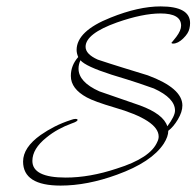

<svg xmlns="http://www.w3.org/2000/svg" viewBox="-20 -537 613 599"><path d="M169 42Q52 42 52 -33Q52 -77 107 -116Q127 -130 150.5 -142Q174 -154 202 -163Q210 -166 215 -166Q222 -166 222 -163Q222 -158 204 -152Q182 -144 162 -133Q142 -122 125 -108Q81 -73 81 -35Q81 17 185 17Q260 17 344 -11Q450 -44 471 -95Q475 -103 475 -111Q475 -162 336 -202Q275 -220 251 -233Q201 -260 201 -300Q201 -333 224 -359Q219 -371 219 -381Q219 -440 325 -482Q412 -517 481 -517Q573 -517 573 -465Q573 -461 572.5 -456.5Q572 -452 571 -448Q568 -433 551.5 -417Q535 -401 520 -401Q515 -401 515 -404Q515 -403 530 -422Q545 -442 545 -457Q545 -495 481 -495Q425 -495 345 -467Q247 -432 247 -391Q247 -368 285 -351Q324 -338 363 -326Q402 -314 441 -302Q549 -262 549 -208Q549 -188 535 -164.5Q521 -141 505 -129Q505 -111 491 -89Q453 -31 345 8Q252 42 169 42ZM502 -143Q526 -175 526 -192Q526 -231 460 -261Q447 -266 414 -277Q381 -288 328 -304Q247 -330 231 -349Q225 -336 225 -323Q225 -281 290 -252L417 -208Q490 -181 502 -143Z"/></svg>

Font: Ephesis
Style: Regular
Weight: 400
Designer: Robert E. Leuschke
Foundry: Robert E. Leuschke
Version: Version 1.010; ttfautohint (v1.8.3)